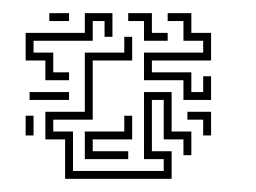

<svg xmlns="http://www.w3.org/2000/svg" viewBox="-20 -695 390 292"><path d="M49 -573V-603H19V-645H109V-675H151V-639H139V-663H121V-633H31V-615H61V-585H85V-573ZM55 -663V-675H85V-663ZM199 -633V-663H175V-675H211V-645H235V-633ZM259 -543V-573H199V-615H289V-633H259V-663H235V-675H271V-645H301V-603H211V-585H271V-555H289V-579H301V-543ZM79 -423V-483H49V-525H109V-615H169V-639H181V-603H121V-513H61V-495H91V-435H229V-453H199V-555H241V-495H271V-459H259V-483H229V-543H211V-465H241V-423ZM25 -543V-555H85V-543ZM289 -489V-513H265V-525H301V-489ZM19 -489V-519H31V-489ZM109 -453V-495H169V-519H181V-483H121V-465H175V-453Z"/></svg>

Font: Rubik Maze
Style: Regular
Weight: 400
Designer: Hubert and Fischer, NaN
Foundry: Hubert and Fischer, NaN
Version: Version 2.200